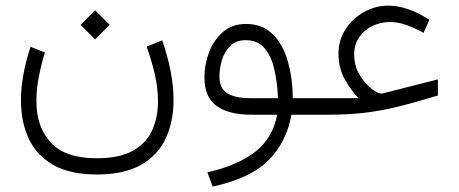

<svg xmlns="http://www.w3.org/2000/svg" viewBox="-20 -414 1656 693"><path d="M323.2 -377 376 -324.2 323.2 -272 271 -324.2ZM329.1 157.2Q412.6 157.2 460.9 129.4Q509.3 101.6 529.8 54.9Q550.3 8.3 550.3 -47.9Q550.3 -98.6 537.6 -150.9Q524.9 -203.1 509.3 -245.6L565.4 -268.6Q585.4 -211.4 595.9 -156.7Q606.4 -102.1 606.4 -52.2Q606.4 24.9 578.1 85.7Q549.8 146.5 488.8 181.2Q427.7 215.8 329.1 215.8Q233.9 215.8 173.3 181.9Q112.8 147.9 84.2 87.6Q55.7 27.3 55.7 -51.8Q55.7 -98.1 64.9 -147.7Q74.2 -197.3 90.3 -245.1L142.1 -224.6Q128.9 -181.6 120.1 -136.7Q111.3 -91.8 111.3 -48.8Q111.3 43.9 163.3 100.6Q215.3 157.2 329.1 157.2Z M867.7 -327.6Q926.3 -327.6 963.4 -291.5Q1000.5 -255.4 1018.3 -194.6Q1036.1 -133.8 1036.6 -59.6H1109.4V0H1031.7Q1015.1 97.2 950 163.6Q884.8 230 747.6 259.3L728.5 208Q836.9 183.6 900.6 134.3Q964.4 85 980.5 0H888.2Q804.7 0 761.2 -32Q717.8 -64 717.8 -135.3Q717.8 -182.1 734.9 -226.3Q752 -270.5 785.4 -299.1Q818.8 -327.6 867.7 -327.6ZM883.3 -59.6H983.4Q981 -116.7 970 -164.3Q959 -211.9 934.6 -240.5Q910.2 -269 866.2 -269Q831.5 -269 810.8 -248Q790 -227.1 781 -196.8Q772 -166.5 772 -138.2Q772 -94.2 801 -76.9Q830.1 -59.6 883.3 -59.6Z M1274.4 -59.6Q1249 -84.5 1225.3 -126.2Q1201.7 -168 1201.7 -221.2Q1201.7 -268.6 1226.6 -307.6Q1251.5 -346.7 1292.7 -370.1Q1334 -393.6 1381.8 -393.6Q1415.5 -393.6 1452.6 -381.1Q1489.7 -368.7 1529.8 -342.3L1508.8 -295.4Q1478 -312.5 1447.5 -323.5Q1417 -334.5 1387.2 -334.5Q1353.5 -334.5 1324 -320.1Q1294.4 -305.7 1276.4 -279.5Q1258.3 -253.4 1258.3 -217.8Q1258.3 -180.7 1273.4 -152.3Q1288.6 -124 1306.2 -107.2Q1323.7 -90.3 1331.1 -86.4Q1349.6 -73.7 1360.4 -76.7L1560.5 -127.4V-69.3Q1477.5 -43.9 1414.6 -28.6Q1351.6 -13.2 1293.2 -6.6Q1234.9 0 1165 0H1089.8V-59.6Z"/></svg>

Font: Vazirmatn FD NL ExtraLight
Style: Regular
Weight: 200
Designer: Saber Rastikerdar
Foundry: Saber Rastikerdar
Version: Version 33.003